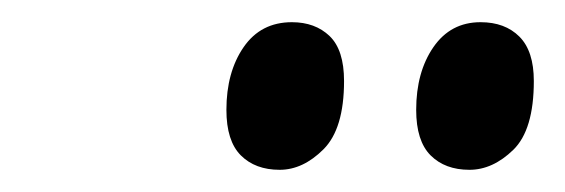

<svg xmlns="http://www.w3.org/2000/svg" viewBox="-20 -769 509 173"><path d="M403 -616Q381 -616 368 -629Q355 -642 355 -670Q355 -704 370.5 -726.5Q386 -749 413 -749Q435 -749 448 -736Q461 -723 461 -696Q461 -652 442.5 -634Q424 -616 403 -616ZM232 -616Q210 -616 197 -629Q184 -642 184 -670Q184 -704 199.5 -726.5Q215 -749 243 -749Q264 -749 277 -736.5Q290 -724 290 -696Q290 -653 271.5 -634.5Q253 -616 232 -616Z"/></svg>

Font: Noto Serif Display ExtraCondensed ExtraBold
Style: Italic
Weight: 800
Width: 2
Italic angle: -12°
Designer: Monotype Design Team
Foundry: Monotype Imaging Inc.
Version: Version 2.009